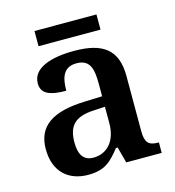

<svg xmlns="http://www.w3.org/2000/svg" viewBox="-104 -769 793 868"><g transform="rotate(-15 292.5 -335.5)"><path d="M136 -610H426V-681H136ZM203 10C282 10 312 -21 355 -75H363L383 0H549V-49H546C501 -49 485 -65 485 -120V-377C485 -502 418 -548 285 -548C177 -548 89 -520 89 -448C89 -400 128 -383 205 -383C205 -445 220 -491 281 -491C346 -491 355 -443 355 -374V-317L272 -314C121 -309 47 -259 47 -152C47 -42 115 10 203 10ZM246 -59C201 -59 180 -89 180 -147C180 -222 210 -261 303 -265L355 -268V-191C355 -110 312 -59 246 -59Z"/></g></svg>

Font: Noto Serif SemiBold
Style: Regular
Weight: 600
Designer: Monotype Design Team
Foundry: Monotype Imaging Inc.
Version: Version 2.013